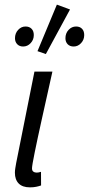

<svg xmlns="http://www.w3.org/2000/svg" viewBox="-20 -794 382 826"><path d="M108.8 12Q76.9 12 60.5 -4.5Q44.1 -21.1 44.1 -51.2Q44.1 -59.9 45.8 -70.2Q47.5 -80.5 49.6 -92.7L128.2 -486.1H205.5Q180.5 -374.5 160.6 -284.4Q140.6 -194.3 129.2 -137.8Q117.7 -81.3 117.7 -70Q117.7 -60 123.2 -55.8Q128.7 -51.5 136.8 -51.5Q140.5 -51.5 145.1 -52Q149.7 -52.5 156.4 -54.8L156.7 3.8Q147.5 7.2 135.6 9.6Q123.8 12 108.8 12ZM79.4 -593.9Q63.7 -593.9 54.1 -603.8Q44.5 -613.8 44.5 -629.5Q44.5 -650.9 58 -665.4Q71.5 -680 89.8 -680Q106.2 -680 115.8 -670.2Q125.4 -660.5 125.4 -643.2Q125.4 -623 111.9 -608.5Q98.4 -593.9 79.4 -593.9ZM297 -593.9Q280.6 -593.9 271 -603.8Q261.5 -613.8 261.5 -629.5Q261.5 -650.9 275 -665.4Q288.4 -680 307.4 -680Q323.5 -680 332.9 -670.2Q342.3 -660.5 342.3 -643.2Q342.3 -623 328.8 -608.5Q315.3 -593.9 297 -593.9ZM177.3 -561.5 141.3 -573.9 224.7 -774.1 281.2 -753.2Z"/></svg>

Font: Source Sans Variable
Style: Italic
Weight: 200
Italic angle: -11°
Designer: Paul D. Hunt
Foundry: Adobe Systems Incorporated
Version: Version 3.006;hotconv 1.0.111;makeotfexe 2.5.65597